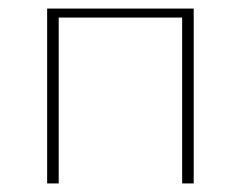

<svg xmlns="http://www.w3.org/2000/svg" viewBox="-20 -428 562 448"><path d="M432 -408V0H405V-387H117V0H90V-408Z"/></svg>

Font: EauTestText Extralight
Style: Italic
Weight: 250
Italic angle: -12°
Designer: Christian Thalmann (Catharsis Fonts)
Version: Version 0.001;PS 000.001;hotconv 1.0.88;makeotf.lib2.5.64775